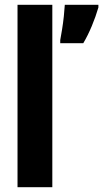

<svg xmlns="http://www.w3.org/2000/svg" viewBox="-20 -780 430 800"><path d="M390 -749Q379 -711 362.5 -671.5Q346 -632 327 -600H231V-613Q234 -629 238.5 -656.5Q243 -684 246 -712.5Q249 -741 250 -760H390ZM198 0H53V-760H198Z"/></svg>

Font: Noto Sans ExtraCondensed ExtraBold
Style: Regular
Weight: 800
Width: 2
Designer: Monotype Design Team
Foundry: Monotype Imaging Inc.
Version: Version 2.013; ttfautohint (v1.8.4.7-5d5b)